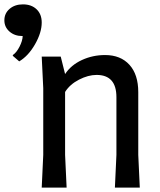

<svg xmlns="http://www.w3.org/2000/svg" viewBox="-113 -859 733 879"><path d="M78 -756Q78 -710 47.5 -656.5Q17 -603 -25 -578L-55 -604L-53 -608Q-37 -619 -23.5 -645.5Q-10 -672 -9 -694H-11Q-46 -694 -69.5 -714.5Q-93 -735 -93 -766Q-93 -798 -69 -818.5Q-45 -839 -8 -839Q31 -839 54.5 -816.5Q78 -794 78 -756ZM420 -150V-414Q420 -516 329 -516Q291 -516 249 -494.5Q207 -473 185 -438V-150L192 0H78L85 -150V-455L78 -600H165L185 -520Q212 -561 261.5 -584Q311 -607 368 -607Q439 -607 479.5 -562.5Q520 -518 520 -437V-150L527 0H413Z"/></svg>

Font: Farro
Style: Regular
Weight: 400
Designer: Aceler Chua
Foundry: Grayscale Limited
Version: Version 1.101